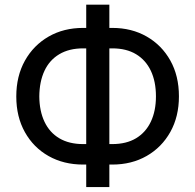

<svg xmlns="http://www.w3.org/2000/svg" viewBox="-20 -760 825 811"><path d="M331.1 -642.1H454.1Q536.1 -642.1 599.6 -605.7Q663.1 -569.3 699.5 -504.4Q735.8 -439.5 735.8 -353Q735.8 -267.6 699.5 -202.6Q663.1 -137.7 599.6 -101.3Q536.1 -64.9 454.1 -64.9H331.1Q249 -64.9 185.3 -100.8Q121.6 -136.7 85.2 -201.7Q48.8 -266.6 48.8 -352.5Q48.8 -438.5 85.2 -503.7Q121.6 -568.8 185.3 -605.5Q249 -642.1 331.1 -642.1ZM331.1 -555.7Q272 -555.7 230.5 -531Q189 -506.3 167.7 -460.7Q146.5 -415 146 -352.5Q146.5 -291 168 -245.6Q189.5 -200.2 230.7 -175.8Q272 -151.4 331.1 -151.4H454.1Q513.7 -151.4 554.7 -176Q595.7 -200.7 617.2 -246.1Q638.7 -291.5 638.7 -353Q638.7 -415.5 617.2 -460.9Q595.7 -506.3 554.7 -531Q513.7 -555.7 454.1 -555.7ZM441.9 -740.2V30.3H344.2V-740.2Z"/></svg>

Font: Inter Cardless Tabular
Style: Regular
Weight: 400
Designer: Rasmus Andersson
Foundry: rsms
Version: Version 4.000;git-4fc901f